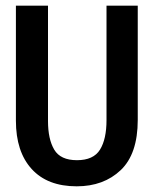

<svg xmlns="http://www.w3.org/2000/svg" viewBox="-20 -643 540 676"><path d="M250 13Q147 13 91.5 -48Q36 -109 36 -218V-623H149V-217Q149 -153 171 -116Q193 -79 251 -79Q309 -79 332 -116Q355 -153 355 -220V-623H465V-221Q465 -101 405 -44Q345 13 250 13Z"/></svg>

Font: Inconsolata
Style: Bold
Weight: 700
Monospace: yes
Designer: Raph Levien, Cyreal, Brenton Simpson
Foundry: Raph Levien, Cyreal, Google
Version: Version 3.100; ttfautohint (v1.8.4.7-5d5b)